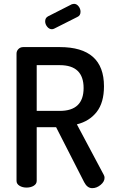

<svg xmlns="http://www.w3.org/2000/svg" viewBox="-20 -976 599 999"><path d="M383 -888 262 -827Q256 -824 250 -824Q236 -824 225.5 -837Q215 -850 215 -865Q215 -883 230 -891L354 -954Q362 -956 365 -956Q379 -956 389 -943Q399 -930 399 -915Q399 -895 383 -888ZM66 -35V-697Q66 -711 76 -721Q86 -731 101 -731H291Q521 -731 521 -527Q521 -442 483 -393.5Q445 -345 380 -329L520 -66Q524 -59 524 -51Q524 -31 503.5 -14Q483 3 460 3Q434 3 418 -28L272 -314H171V-35Q171 -19 155.5 -9.5Q140 0 118 0Q97 0 81.5 -9.5Q66 -19 66 -35ZM291 -637H171V-399H291Q415 -399 415 -518Q415 -637 291 -637Z"/></svg>

Font: Dosis
Style: SemiBold
Weight: 600
Designer: Edgar Tolentino, Pablo Impallari, Igino Marini
Foundry: Edgar Tolentino, Pablo Impallari, Igino Marini
Version: Version 1.007